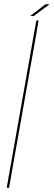

<svg xmlns="http://www.w3.org/2000/svg" viewBox="-20 -881 252 901"><path d="M11.5 0H22.5L161.5 -785H150.5ZM122 -806H138.5L212.5 -861H193Z"/></svg>

Font: Anybody Thin Thin
Style: Italic
Weight: 250
Italic angle: -10°
Version: Version 1.113;gftools[0.9.25]